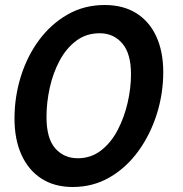

<svg xmlns="http://www.w3.org/2000/svg" viewBox="-20 -734 731 768"><path d="M271 14Q198 14 146 -19.5Q94 -53 66 -114.5Q38 -176 38 -260Q38 -347 63.5 -428.5Q89 -510 136.5 -574Q184 -638 250.5 -676Q317 -714 399 -714Q473 -714 525.5 -681Q578 -648 605.5 -587.5Q633 -527 633 -446Q633 -359 607 -277Q581 -195 533 -129Q485 -63 418.5 -24.5Q352 14 271 14ZM291 -101Q344 -101 384 -132Q424 -163 450.5 -213.5Q477 -264 490.5 -323Q504 -382 504 -437Q504 -520 469 -560.5Q434 -601 379 -601Q325 -601 285 -571Q245 -541 218.5 -491.5Q192 -442 179 -383Q166 -324 166 -266Q166 -180 201 -140.5Q236 -101 291 -101Z"/></svg>

Font: Cabin VF Beta
Style: Italic
Weight: 400
Italic angle: -7°
Designer: Pablo Impallari
Foundry: Pablo Impallari. http://www.impallari.com Igino Marini. http://www.ikern.com
Version: Version 2.300